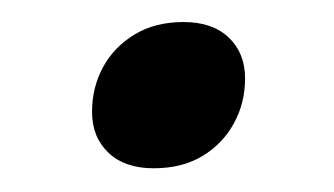

<svg xmlns="http://www.w3.org/2000/svg" viewBox="-20 -324 296 170"><path d="M142.5 -304.5Q168 -304.5 182.5 -290.8Q197 -277 197 -254.5Q197 -233 187.2 -215Q177.5 -197 159.5 -186Q141.5 -175 116 -175Q90.5 -175 76 -188.8Q61.5 -202.5 61.5 -225Q61.5 -246.5 71.2 -264.5Q81 -282.5 99.2 -293.5Q117.5 -304.5 142.5 -304.5Z"/></svg>

Font: Newsreader 12pt
Style: Italic
Weight: 400
Italic angle: -17°
Version: Version 1.003